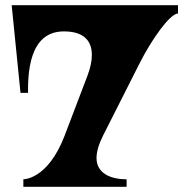

<svg xmlns="http://www.w3.org/2000/svg" viewBox="-20 -720 731 740"><path d="M59 -362H88C88 -428 88 -599 226 -599C304 -599 334 -562 334 -508C334 -484 328 -457 317 -428L229 -197C164 -27 70 -29 70 -29V0H468V-29C403 -29 352 -54 352 -111C352 -134 360 -163 377 -197L517 -474C566 -571 635 -667 666 -668V-700H25Z"/></svg>

Font: Ouroboros
Style: Regular
Weight: 400
Designer: Ariel Martín Pérez
Foundry: Velvetyne Type Foundry
Version: Version 2.001;hotconv 1.0.109;makeotfexe 2.5.65596